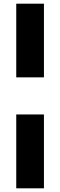

<svg xmlns="http://www.w3.org/2000/svg" viewBox="-20 -810 325 1040"><path d="M218 -391H68V-790H218ZM68 -190H218V210H68Z"/></svg>

Font: Georama Extended
Style: Bold
Weight: 700
Width: 7
Designer: Jean-Baptiste Levee
Foundry: Production Type
Version: Version 1.000